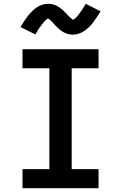

<svg xmlns="http://www.w3.org/2000/svg" viewBox="-20 -995 640 1015"><path d="M99 0V-101H241V-634H99V-735H501V-634H359V-101H501V0ZM366 -812Q361 -812 355.5 -812.5Q350 -813 345 -814Q340 -815 335.5 -816.5Q331 -818 326 -820Q321 -822 316.5 -824.5Q312 -827 308.5 -829.5Q305 -832 300 -835.5Q295 -839 291 -842.5Q287 -846 283.5 -849.5Q280 -853 276.5 -856.5Q273 -860 270 -863.5Q267 -867 263 -871.5Q259 -876 255 -879.5Q251 -883 248 -886.5Q245 -890 240 -893Q235 -896 234 -898Q233 -897 230 -895Q227 -893 224.5 -891Q222 -889 219 -886Q216 -883 214.5 -881.5Q213 -880 211.5 -878Q210 -876 208.5 -874Q207 -872 205 -870Q203 -868 201.5 -865.5Q200 -863 198 -860.5Q196 -858 194 -855Q192 -852 189.5 -849Q187 -846 185 -843Q183 -840 181 -836.5Q179 -833 176.5 -829Q174 -825 171.5 -821Q169 -817 167 -813L88 -852Q99 -870 109 -885Q119 -900 128.5 -912Q138 -924 148.5 -934.5Q159 -945 172.5 -954.5Q186 -964 202 -969.5Q218 -975 234 -975Q239 -975 244.5 -974.5Q250 -974 255 -973Q260 -972 264.5 -970.5Q269 -969 274 -967Q279 -965 283.5 -962.5Q288 -960 291.5 -957.5Q295 -955 300 -951.5Q305 -948 309 -944.5Q313 -941 316.5 -937.5Q320 -934 323.5 -930.5Q327 -927 330 -924Q333 -921 337 -916.5Q341 -912 345 -908Q349 -904 352 -901Q355 -898 359.5 -895.5Q364 -893 366 -890Q367 -890 370 -892Q373 -894 375.5 -896.5Q378 -899 381 -901.5Q384 -904 385.5 -905.5Q387 -907 388.5 -909Q390 -911 391.5 -913Q393 -915 395 -917Q397 -919 398.5 -921.5Q400 -924 402 -927Q404 -930 406 -932.5Q408 -935 410.5 -938Q413 -941 415 -944.5Q417 -948 419 -951.5Q421 -955 423.5 -958.5Q426 -962 428.5 -966Q431 -970 433 -975L512 -935Q501 -918 491 -903Q481 -888 471.5 -875.5Q462 -863 451.5 -852.5Q441 -842 427.5 -832.5Q414 -823 398 -817.5Q382 -812 366 -812Z"/></svg>

Font: Iosevka SS04 Extended
Style: Bold
Weight: 700
Width: 7
Monospace: yes
Designer: Belleve Invis
Foundry: Belleve Invis
Version: Version 19.0.0; ttfautohint (v1.8.4)